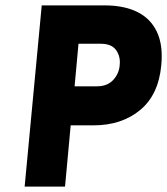

<svg xmlns="http://www.w3.org/2000/svg" viewBox="-20 -693 621 713"><path d="M71.5 0 135 -673H368.5Q439.5 -673 489 -649Q538.5 -625 562.2 -575.8Q586 -526.5 579 -451.5Q569 -341 500.2 -284.2Q431.5 -227.5 327 -227.5H242.5L221.5 0ZM257 -372.5H340.5Q378.5 -372.5 400.5 -396.2Q422.5 -420 424.5 -451.5Q428 -483 411.2 -506.8Q394.5 -530.5 354.5 -530.5H271.5Z"/></svg>

Font: Karla ExtraBold
Style: Italic
Weight: 800
Italic angle: -8°
Designer: Jonathan Pinhorn
Version: Version 2.004;gftools[0.9.33]